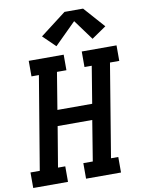

<svg xmlns="http://www.w3.org/2000/svg" viewBox="-111 -1050 830 1120"><g transform="rotate(-10 304.5 -490.0)"><path d="M-7 0V-92H48L140 -643H96V-735H303V-643H247L211 -424H417L453 -643H410V-735H616V-643H561L470 -92H513V0H306V-92H362L401 -331H196L156 -92H199V0ZM270 -791 197 -862 351 -980H461L571 -856L485 -797L397 -917Z"/></g></svg>

Font: Iosevka Slab Semibold Extended
Style: Italic
Weight: 600
Width: 7
Italic angle: -9°
Monospace: yes
Designer: Belleve Invis
Foundry: Belleve Invis
Version: Version 11.1.0; ttfautohint (v1.8.3)